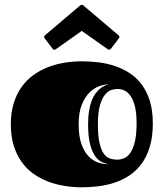

<svg xmlns="http://www.w3.org/2000/svg" viewBox="-20 -777 694 814"><path d="M327.1 17.1Q290.5 17.1 253.9 11.2Q217.3 5.4 183.8 -7.3Q150.4 -20 121.6 -40.5Q92.8 -61 71.5 -90.8Q50.3 -120.6 38.1 -159.9Q25.9 -199.2 25.9 -250Q25.9 -299.8 38.1 -339.1Q50.3 -378.4 71.5 -408.2Q92.8 -438 121.6 -458.7Q150.4 -479.5 183.8 -492.4Q217.3 -505.4 253.9 -511.2Q290.5 -517.1 327.1 -517.1Q360.8 -517.1 396.2 -512.9Q431.6 -508.8 465.1 -497.8Q498.5 -486.8 528.1 -468Q557.6 -449.2 579.8 -419.9Q602.1 -390.6 615 -349.9Q627.9 -309.1 627.9 -253.9Q627.9 -197.3 615.2 -155Q602.5 -112.8 580.3 -82.8Q558.1 -52.7 528.8 -33.2Q499.5 -13.7 466.1 -2.7Q432.6 8.3 397 12.7Q361.3 17.1 327.1 17.1ZM477.1 -100.1Q492.2 -100.1 507.1 -106.7Q522 -113.3 533.4 -130.4Q544.9 -147.5 552 -177.5Q559.1 -207.5 559.1 -253.9Q559.1 -297.9 552 -326.2Q544.9 -354.5 533.2 -370.8Q521.5 -387.2 506.8 -393.6Q492.2 -399.9 477.1 -399.9Q465.3 -399.9 450.9 -395Q436.5 -390.1 424.1 -374.3Q411.6 -358.4 403.3 -328.9Q395 -299.3 395 -250Q395 -200.7 401.9 -170.9Q408.7 -141.1 419.9 -125.5Q431.2 -109.9 446 -105Q460.9 -100.1 477.1 -100.1ZM440.4 -80.6Q424.3 -83.5 408.7 -91.8Q393.1 -100.1 380.9 -118.9Q368.7 -137.7 361.1 -169.2Q353.5 -200.7 353.5 -250Q353.5 -282.7 357.7 -307.6Q361.8 -332.5 368.9 -350.6Q376 -368.7 385.3 -380.9Q394.5 -393.1 404.1 -401.1Q413.6 -409.2 423.1 -413.3Q432.6 -417.5 440.4 -419.4Q423.3 -419.4 401.4 -411.9Q379.4 -404.3 359.9 -385.3Q340.3 -366.2 326.9 -333.3Q313.5 -300.3 313.5 -250Q313.5 -199.2 325.2 -166.5Q336.9 -133.8 355.2 -114.7Q373.5 -95.7 396.2 -88.1Q418.9 -80.6 440.4 -80.6ZM326.7 -646 217.3 -568.8Q215.3 -567.9 213.9 -566.9Q212.4 -565.9 210.9 -565.9Q206.1 -565.9 202.6 -570.8L169.9 -613.8Q167 -617.2 167 -620.6Q167 -624 171.4 -627.9L319.8 -753.9Q321.3 -754.9 322.8 -755.9Q324.2 -756.8 326.7 -756.8Q329.1 -756.8 330.6 -755.9Q332 -754.9 333.5 -753.9L481.9 -627.9Q486.3 -624 486.3 -620.6Q486.3 -617.2 483.4 -613.8L450.7 -570.8Q446.8 -565.9 442.4 -565.9Q440.9 -565.9 439.5 -566.9Q438 -567.9 436 -568.8Z"/></svg>

Font: Fascinate Inline
Style: Regular
Weight: 900
Designer: Astigmatic (AOETI)
Foundry: Astigmatic (AOETI)
Version: Version 1.000